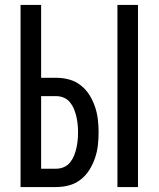

<svg xmlns="http://www.w3.org/2000/svg" viewBox="-20 -755 640 775"><path d="M454 0V-735H537V0ZM63 0V-735H146V-441H207Q234 -441 259.5 -434Q285 -427 306 -410.5Q327 -394 341 -371.5Q355 -349 363.5 -324Q372 -299 375 -273Q378 -247 378 -221Q378 -194 375 -168Q372 -142 363.5 -117Q355 -92 341 -69.5Q327 -47 306 -30.5Q285 -14 259.5 -7Q234 0 207 0ZM207 -74Q223 -74 238 -80.5Q253 -87 263 -99.5Q273 -112 279 -127Q285 -142 288.5 -157.5Q292 -173 293.5 -189Q295 -205 295 -220Q295 -236 293.5 -252Q292 -268 288.5 -283.5Q285 -299 279 -314Q273 -329 263 -341.5Q253 -354 238 -360.5Q223 -367 207 -367H146V-74Z"/></svg>

Font: Iosevka Meiseki Sans
Style: Regular
Weight: 400
Monospace: yes
Designer: Belleve Invis
Foundry: Belleve Invis
Version: Version 11.2.6; ttfautohint (v1.8.4)